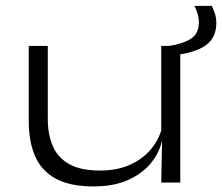

<svg xmlns="http://www.w3.org/2000/svg" viewBox="-20 -638 776 671"><path d="M147 -477.5V-221.5Q147 -168 164.5 -127.5Q182 -87 221.8 -64.5Q261.5 -42 329 -42Q390.5 -42 436.5 -63.2Q482.5 -84.5 511 -120.8Q539.5 -157 548.5 -201L560.5 -150.5H547Q539 -108 509.5 -70.5Q480 -33 429.5 -9.8Q379 13.5 307.5 13.5Q224 13.5 174.2 -14Q124.5 -41.5 102.5 -92.5Q80.5 -143.5 80.5 -213.5V-477.5ZM610 -477.5V0H543.5L546.5 -149L543.5 -156.5V-477.5ZM584 -444.5 568 -477Q619.5 -484.5 647.2 -502.8Q675 -521 675 -559.5Q675 -575.5 670.5 -590Q666 -604.5 659.5 -617.5H720Q726.5 -604.5 731.2 -590Q736 -575.5 736 -557.5Q736 -506.5 699.2 -479.8Q662.5 -453 584 -444.5Z"/></svg>

Font: Anek Latin Expanded Light
Style: Regular
Weight: 300
Width: 7
Designer: Yesha Goshar
Foundry: Ek Type
Version: Version 1.003